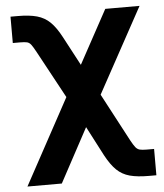

<svg xmlns="http://www.w3.org/2000/svg" viewBox="-53 -595 723 846"><g transform="rotate(-5 308.0 -172.0)"><path d="M34.1 204.5 239.3 -173.3 126.4 -381.7Q113.6 -405.5 105.8 -415.8Q98 -426.1 87.7 -428.6Q77.4 -431.1 57.2 -431.1H24.9V-547.6H57.2Q108.3 -547.6 141.9 -538.2Q175.4 -528.8 199.8 -505Q224.1 -481.2 247.2 -437.5L315.3 -309.3L443.9 -545.5H595.5L390.6 -170.5L502.8 41.2Q514.6 62.9 522.5 72.8Q530.5 82.7 541.4 85.4Q552.2 88.1 571.7 88.1H604.4V204.5H571.7Q520.6 204.5 487 195.5Q453.5 186.4 429.3 163Q405.2 139.6 382.1 96.6L314.3 -33.7L186.1 204.5Z"/></g></svg>

Font: Inter Zeller
Style: Bold
Weight: 700
Designer: Rasmus Andersson; Joe Bland
Foundry: zeller
Version: Version 3.015;git-dec3a8cb1